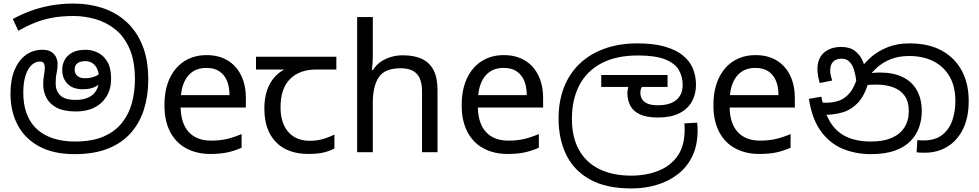

<svg xmlns="http://www.w3.org/2000/svg" viewBox="-20 -856 5505 1080"><path d="M400 11Q281 11 200.5 -32.5Q120 -76 79.5 -152.5Q39 -229 39 -329Q39 -409 62.5 -464Q86 -519 126.5 -547.5Q167 -576 218 -576Q252 -576 270.5 -563Q289 -550 296.5 -532Q304 -514 304 -498Q304 -470 298.5 -445Q293 -420 293 -385Q293 -346 318.5 -320Q344 -294 406 -294Q445 -294 474.5 -306.5Q504 -319 520.5 -345.5Q537 -372 537 -414Q537 -460 516 -486Q495 -512 459 -512Q431 -512 415.5 -500Q400 -488 400 -464Q400 -442 415 -429Q430 -416 456 -416Q488 -416 511 -425Q534 -434 561 -455L574 -410Q550 -388 521.5 -371Q493 -354 445 -354Q390 -354 360 -384.5Q330 -415 330 -464Q330 -493 343.5 -518.5Q357 -544 386 -560Q415 -576 461 -576Q496 -576 529 -560.5Q562 -545 583.5 -509.5Q605 -474 605 -413Q605 -357 580.5 -315.5Q556 -274 512 -251.5Q468 -229 407 -229Q339 -229 298.5 -250.5Q258 -272 240.5 -307Q223 -342 223 -382Q223 -411 227.5 -433.5Q232 -456 232 -475Q232 -489 227 -499.5Q222 -510 204 -510Q178 -510 156.5 -489Q135 -468 123 -429Q111 -390 111 -335Q111 -246 145 -184.5Q179 -123 244.5 -91.5Q310 -60 402 -60Q498 -60 562.5 -88Q627 -116 666 -165Q705 -214 722 -277Q739 -340 739 -409Q739 -513 708.5 -582.5Q678 -652 627 -692Q576 -732 515 -749Q454 -766 394 -766Q326 -766 273 -756Q220 -746 174.5 -727.5Q129 -709 83 -683L52 -749Q99 -775 152 -794.5Q205 -814 265.5 -825Q326 -836 394 -836Q478 -836 553.5 -812Q629 -788 687.5 -736.5Q746 -685 780 -603.5Q814 -522 814 -407Q814 -319 790.5 -243Q767 -167 717.5 -110Q668 -53 589.5 -21Q511 11 400 11Z M1142 -546Q1211 -546 1260.5 -516Q1310 -486 1336.5 -431.5Q1363 -377 1363 -304V-251H996Q998 -160 1042.5 -112.5Q1087 -65 1167 -65Q1218 -65 1257.5 -74.5Q1297 -84 1339 -102V-25Q1298 -7 1258 1.5Q1218 10 1163 10Q1087 10 1028.5 -21Q970 -52 937.5 -113.5Q905 -175 905 -264Q905 -352 934.5 -415Q964 -478 1017.5 -512Q1071 -546 1142 -546ZM1141 -474Q1078 -474 1041.5 -433.5Q1005 -393 998 -321H1271Q1271 -367 1257 -401Q1243 -435 1214.5 -454.5Q1186 -474 1141 -474Z M1715 10Q1597 10 1532 -57Q1467 -124 1467 -245Q1467 -325 1496 -380.5Q1525 -436 1579 -465H1420V-537H1872V-465H1759Q1665 -465 1611.5 -411.5Q1558 -358 1558 -252Q1558 -165 1601 -114.5Q1644 -64 1724 -64Q1761 -64 1795 -73.5Q1829 -83 1861 -99V-21Q1832 -5 1797 2.5Q1762 10 1715 10Z M2077 -537Q2077 -518 2075.5 -498Q2074 -478 2072 -462H2078Q2095 -490 2121 -508Q2147 -526 2179 -535.5Q2211 -545 2245 -545Q2310 -545 2353.5 -524.5Q2397 -504 2419 -461Q2441 -418 2441 -349V0H2354V-343Q2354 -408 2325 -440Q2296 -472 2234 -472Q2144 -472 2110.5 -421.5Q2077 -371 2077 -277V0H1989V-760H2077Z M2814 -546Q2883 -546 2932.5 -516Q2982 -486 3008.5 -431.5Q3035 -377 3035 -304V-251H2668Q2670 -160 2714.5 -112.5Q2759 -65 2839 -65Q2890 -65 2929.5 -74.5Q2969 -84 3011 -102V-25Q2970 -7 2930 1.5Q2890 10 2835 10Q2759 10 2700.5 -21Q2642 -52 2609.5 -113.5Q2577 -175 2577 -264Q2577 -352 2606.5 -415Q2636 -478 2689.5 -512Q2743 -546 2814 -546ZM2813 -474Q2750 -474 2713.5 -433.5Q2677 -393 2670 -321H2943Q2943 -367 2929 -401Q2915 -435 2886.5 -454.5Q2858 -474 2813 -474Z M3532 204Q3390 204 3299.5 154Q3209 104 3165.5 15.5Q3122 -73 3122 -189Q3122 -287 3152.5 -365Q3183 -443 3241 -498Q3299 -553 3381 -582.5Q3463 -612 3566 -612Q3656 -612 3719 -594Q3782 -576 3821 -544.5Q3860 -513 3877.5 -470.5Q3895 -428 3895 -379Q3895 -326 3871.5 -284Q3848 -242 3800.5 -218.5Q3753 -195 3682 -195Q3617 -195 3579 -213Q3541 -231 3525 -262.5Q3509 -294 3509 -333Q3509 -349 3514 -365.5Q3519 -382 3526 -396L3569 -374L3527 -367H3362V-434H3735V-367H3554L3615 -398Q3599 -383 3590.5 -367.5Q3582 -352 3582 -334Q3582 -316 3590.5 -300Q3599 -284 3620.5 -274Q3642 -264 3681 -264Q3749 -264 3784.5 -294Q3820 -324 3820 -378Q3820 -426 3797.5 -463.5Q3775 -501 3720 -522.5Q3665 -544 3569 -544Q3445 -544 3362 -499.5Q3279 -455 3238 -375Q3197 -295 3197 -187Q3197 -83 3237.5 -11.5Q3278 60 3353 96Q3428 132 3530 132Q3613 132 3681.5 105.5Q3750 79 3790.5 22.5Q3831 -34 3831 -124Q3831 -129 3831 -141Q3831 -153 3829 -162L3901 -166Q3903 -155 3903.5 -144.5Q3904 -134 3904 -123Q3904 -38 3874 23.5Q3844 85 3791.5 125Q3739 165 3672.5 184.5Q3606 204 3532 204Z M4230 -546Q4299 -546 4348.5 -516Q4398 -486 4424.5 -431.5Q4451 -377 4451 -304V-251H4084Q4086 -160 4130.5 -112.5Q4175 -65 4255 -65Q4306 -65 4345.5 -74.5Q4385 -84 4427 -102V-25Q4386 -7 4346 1.5Q4306 10 4251 10Q4175 10 4116.5 -21Q4058 -52 4025.5 -113.5Q3993 -175 3993 -264Q3993 -352 4022.5 -415Q4052 -478 4105.5 -512Q4159 -546 4230 -546ZM4229 -474Q4166 -474 4129.5 -433.5Q4093 -393 4086 -321H4359Q4359 -367 4345 -401Q4331 -435 4302.5 -454.5Q4274 -474 4229 -474Z M4878 11Q4793 11 4720.5 -19Q4648 -49 4598 -117Q4548 -185 4530 -300L4600 -312Q4616 -224 4650.5 -168.5Q4685 -113 4741.5 -86.5Q4798 -60 4880 -60Q4949 -60 4996 -80.5Q5043 -101 5067.5 -139.5Q5092 -178 5092 -231Q5092 -285 5068.5 -317.5Q5045 -350 5004 -365Q4963 -380 4912 -380Q4878 -380 4852 -377.5Q4826 -375 4800 -368L4805 -420Q4824 -429 4854 -438.5Q4884 -448 4930 -448Q5004 -448 5056.5 -423Q5109 -398 5137 -349Q5165 -300 5165 -229Q5165 -185 5150.5 -142Q5136 -99 5103.5 -64.5Q5071 -30 5015.5 -9.5Q4960 11 4878 11ZM5183 3Q5170 3 5159.5 2.5Q5149 2 5136 1L5140 -68Q5146 -67 5157.5 -66.5Q5169 -66 5174 -66Q5239 -66 5278.5 -96Q5318 -126 5336 -176.5Q5354 -227 5354 -288Q5354 -370 5321 -426.5Q5288 -483 5229.5 -512Q5171 -541 5094 -541Q5036 -541 4991.5 -523.5Q4947 -506 4914 -476.5Q4881 -447 4857 -410L4865 -392Q4843 -317 4805.5 -277.5Q4768 -238 4719.5 -224Q4671 -210 4615 -210Q4605 -210 4589.5 -212.5Q4574 -215 4562 -221L4563 -286Q4577 -282 4595.5 -280Q4614 -278 4626 -278Q4663 -278 4697.5 -289Q4732 -300 4761 -335Q4790 -370 4809 -443L4819 -467Q4844 -504 4882.5 -537Q4921 -570 4974.5 -591Q5028 -612 5096 -612Q5204 -612 5278 -571Q5352 -530 5390.5 -457.5Q5429 -385 5429 -289Q5429 -193 5396 -128Q5363 -63 5307.5 -30Q5252 3 5183 3ZM4712 -592Q4761 -592 4790.5 -568.5Q4820 -545 4834.5 -509Q4849 -473 4852 -434L4797 -398Q4793 -432 4784.5 -461Q4776 -490 4759 -508Q4742 -526 4713 -526Q4685 -526 4667.5 -510Q4650 -494 4650 -459Q4650 -443 4653.5 -429.5Q4657 -416 4661 -403L4591 -389Q4585 -409 4581.5 -429.5Q4578 -450 4578 -467Q4578 -508 4594.5 -535.5Q4611 -563 4641.5 -577.5Q4672 -592 4712 -592Z"/></svg>

Font: sinhala15
Style: Book
Weight: 400
Designer: Jelle Bosma - Monotype Design Team
Foundry: Monotype Imaging Inc.
Version: Version 2.003